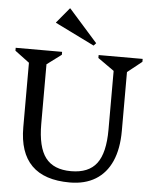

<svg xmlns="http://www.w3.org/2000/svg" viewBox="-62 -980 822 1047"><g transform="rotate(5 349.5 -457.0)"><path d="M545 -611 456 -674V-690H697V-674L618 -611V-289Q618 -191 588 -123Q558 -55 500 -19.5Q442 16 359 16Q220 16 150.5 -53.5Q81 -123 81 -262V-615L2 -674V-690H256V-674L177 -615V-289Q177 -162 221 -104Q265 -46 361 -46Q457 -46 501 -104Q545 -162 545 -289ZM424 -739 209 -845V-847L278 -930H280L437 -753Z"/></g></svg>

Font: Platypi Light Light
Style: Regular
Weight: 300
Version: Version 1.200